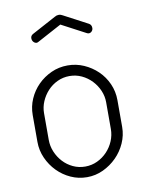

<svg xmlns="http://www.w3.org/2000/svg" viewBox="-81 -755 622 819"><g transform="rotate(-10 230.5 -345.5)"><path d="M126 -599Q124 -598 122 -597Q120 -596 118 -596Q110 -596 104 -602.5Q98 -609 98 -619Q98 -630 109 -636L213 -692Q221 -697 230 -697Q239 -697 247 -692L351 -637Q362 -631 362 -617Q362 -609 356.5 -603Q351 -597 343 -597Q341 -597 338.5 -598Q336 -599 334 -600L230 -655ZM230 -478Q267 -478 300 -463.5Q333 -449 358.5 -424.5Q384 -400 399 -366.5Q414 -333 414 -295V-179Q414 -143 399 -109.5Q384 -76 358.5 -50.5Q333 -25 300 -9.5Q267 6 230 6Q193 6 160 -9Q127 -24 102 -49.5Q77 -75 62 -108.5Q47 -142 47 -179V-295Q47 -332 61.5 -365Q76 -398 101 -423Q126 -448 159 -463Q192 -478 230 -478ZM365 -295Q365 -321 354.5 -345.5Q344 -370 325.5 -389.5Q307 -409 282.5 -420.5Q258 -432 230 -432Q202 -432 177.5 -420.5Q153 -409 135 -389.5Q117 -370 106.5 -345.5Q96 -321 96 -295V-179Q96 -152 106.5 -127Q117 -102 135 -82.5Q153 -63 177.5 -51.5Q202 -40 230 -40Q258 -40 282.5 -51.5Q307 -63 325.5 -82.5Q344 -102 354.5 -127Q365 -152 365 -179Z"/></g></svg>

Font: AkaAcidDosis
Style: Light
Weight: 300
Designer: Edgar Tolentino, Pablo Impallari, Igino Marini, Aka-Acid
Foundry: Edgar Tolentino, Pablo Impallari, Igino Marini, Aka-Acid
Version: Version 1.007